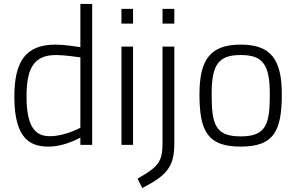

<svg xmlns="http://www.w3.org/2000/svg" viewBox="-20 -737 1508 977"><path d="M235 -44C177 -44 115 -67 115 -244C115 -381 146 -457 265 -457C305 -457 369 -448 389 -445V-87C389 -87 311 -44 235 -44ZM389 -717V-497C370 -500 307 -510 263 -510C106 -510 53 -419 53 -244C53 -18 145 9 229 9C310 9 389 -37 389 -37V0H449V-717Z M657 -617V-692H598V-617ZM657 0V-500H598V0Z M867 -617V-692H807V-617ZM807 -10C807 88 785 112 680 172L704 220C834 153 867 108 867 -9V-500H807V-10Z M1205 -43C1075 -43 1057 -104 1057 -257C1057 -407 1090 -457 1205 -457C1319 -457 1353 -407 1353 -257C1353 -104 1334 -43 1205 -43ZM1205 -510C1050 -510 995 -434 995 -257C995 -68 1037 9 1205 9C1372 9 1414 -68 1414 -257C1414 -434 1359 -510 1205 -510Z"/></svg>

Font: RazerF5 Light
Style: Regular
Weight: 300
Foundry: Razer Inc.
Version: Version 2